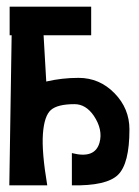

<svg xmlns="http://www.w3.org/2000/svg" viewBox="-20 -540 417 577"><path d="M216 -306Q279 -306 324 -260Q369 -214 369 -151Q369 -48 334.5 -14.5Q300 19 196 17V-80Q265 -62 279 -111Q290 -150 262 -192Q238 -227 204 -227Q153 -227 133 -209.5Q113 -192 109 -138Q105 -84 122 17H8L15 -434H9V-520H254V-434H111L119 -295Q166 -306 216 -306Z"/></svg>

Font: OpenDyslexic
Style: Bold
Weight: 800
Designer: Abbie Gonzalez
Version: Version 0.920;hotconv 1.0.109;makeotfexe 2.5.65596